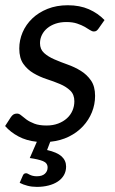

<svg xmlns="http://www.w3.org/2000/svg" viewBox="-20 -534 440 732"><path d="M21.5 -87.5Q26 -94 31.2 -97.5Q36.5 -101 45 -101Q53 -101 61 -94Q69 -87 81 -78.2Q93 -69.5 111.2 -62.5Q129.5 -55.5 157.5 -55.5Q182 -55.5 201.8 -63Q221.5 -70.5 235.2 -83Q249 -95.5 256.2 -112.2Q263.5 -129 263.5 -148Q263.5 -173.5 248 -188.5Q232.5 -203.5 209 -213.5Q185.5 -223.5 158.5 -232.2Q131.5 -241 108 -254.8Q84.5 -268.5 69 -290.5Q53.5 -312.5 53.5 -349Q53.5 -381 66.2 -410.8Q79 -440.5 103 -463.5Q127 -486.5 161.2 -500.2Q195.5 -514 238.5 -514Q284 -514 318.8 -498.8Q353.5 -483.5 378.5 -457.5L356 -425.5Q352 -419.5 348 -416.8Q344 -414 338 -414Q331 -414 322.8 -419.5Q314.5 -425 302.8 -431.8Q291 -438.5 274 -444.2Q257 -450 233 -450Q210.5 -450 192 -443.8Q173.5 -437.5 160.2 -426.5Q147 -415.5 139.8 -400.8Q132.5 -386 132.5 -369.5Q132.5 -346 148 -332Q163.5 -318 187 -307.8Q210.5 -297.5 237.5 -288Q264.5 -278.5 288 -264Q311.5 -249.5 327 -227Q342.5 -204.5 342.5 -168.5Q342.5 -136 330.5 -106.2Q318.5 -76.5 296.5 -52.8Q274.5 -29 242.8 -13.2Q211 2.5 171.5 6.5L159.5 38Q197.5 46.5 214.8 62.2Q232 78 232 101Q232 119 223.8 133.5Q215.5 148 200.5 158Q185.5 168 165 173.2Q144.5 178.5 120.5 178.5Q101.5 178.5 85 174.2Q68.5 170 55 163L67 135.5Q70.5 126.5 79.5 126.5Q82.5 126.5 85.8 128.2Q89 130 93.5 132.2Q98 134.5 104.5 136.2Q111 138 120.5 138Q140.5 138 151 128.5Q161.5 119 161.5 104.5Q161.5 87.5 143.8 80.2Q126 73 93.5 68.5L120.5 6.5Q81 2.5 50.5 -13.8Q20 -30 -0.5 -53.5Z"/></svg>

Font: Lato 2
Style: Italic
Weight: 400
Italic angle: -7°
Designer: Lukasz Dziedzic with Adam Twardoch and Botio Nikoltchev
Foundry: tyPoland Lukasz Dziedzic
Version: Version 2.015; 2015-08-06; http://www.latofonts.com/